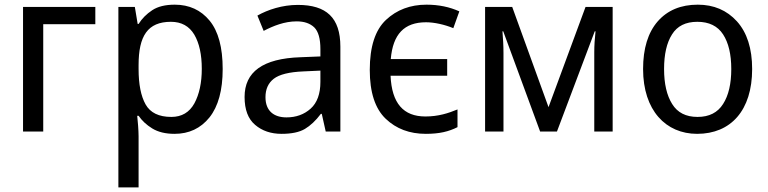

<svg xmlns="http://www.w3.org/2000/svg" viewBox="-20 -566 3306 826"><path d="M79.1 -536.1V0H166V-461.9H390.1V-536.1Z M731.9 -545.9C691.4 -545.9 659.2 -538.1 634.8 -522C610.4 -505.9 590.8 -486.3 576.2 -462.9H572.3L560.1 -536.1H489.3V240.2H576.2V20C576.2 -3.4 572.8 -46.9 570.3 -67.9H576.2C590.8 -46.9 610.4 -28.3 635.3 -13.2C660.2 2 691.9 9.8 731 9.8C793 9.8 843.3 -13.7 881.3 -61C918.9 -108.4 938 -177.7 938 -269C938 -361.8 919.4 -431.2 881.8 -477.1C844.2 -522.9 793.9 -545.9 731.9 -545.9ZM715.3 -472.2C760.7 -472.2 793.9 -453.6 815.9 -417C837.4 -380.4 848.1 -331.1 848.1 -270C848.1 -210 837.4 -160.6 816.4 -121.6C794.9 -82.5 761.7 -63 717.3 -63C663.1 -63 626.5 -81.1 606.4 -116.7C586.4 -152.3 576.2 -203.1 576.2 -269V-286.1C576.2 -411.1 615.2 -472.2 715.3 -472.2Z M1261.2 -544.9C1194.8 -544.9 1132.3 -524.4 1087.4 -499L1114.3 -433.1C1155.3 -454.6 1204.1 -474.1 1256.3 -474.1C1289.1 -474.1 1314 -465.3 1332 -448.2C1349.6 -430.7 1358.4 -399.4 1358.4 -355V-323.2L1273.4 -319.8C1109.4 -314.5 1032.2 -255.9 1032.2 -148.9C1032.2 -94.2 1047.4 -54.2 1077.6 -28.8C1107.9 -2.9 1146 9.8 1191.4 9.8C1233.9 9.8 1267.6 2.9 1291.5 -11.2C1315.4 -25.4 1338.4 -46.9 1360.4 -76.2H1364.3L1381.3 0H1444.3V-365.2C1444.3 -490.2 1383.8 -544.9 1261.2 -544.9ZM1358.4 -213.9C1358.4 -162.1 1344.2 -123.5 1316.4 -98.6C1288.6 -73.7 1253.9 -61 1212.4 -61C1159.2 -61 1122.1 -87.9 1122.1 -147.9C1122.1 -182.1 1133.8 -208.5 1157.7 -227.1C1181.6 -245.6 1224.1 -256.3 1285.2 -258.8L1358.4 -262.2Z M1812 9.8C1870.6 9.8 1910.6 0 1948.2 -19V-95.2C1909.2 -79.1 1866.2 -64.9 1810.1 -64.9C1715.8 -64.9 1665.5 -121.1 1660.2 -240.2H1903.8V-312H1661.1C1670.4 -418.9 1718.8 -470.2 1813 -470.2C1848.6 -470.2 1893.6 -460 1930.2 -444.8L1956.1 -517.1C1914.1 -536.1 1867.2 -545.9 1814.9 -545.9C1745.1 -545.9 1687 -523.9 1640.6 -480.5C1594.2 -437 1570.8 -365.2 1570.8 -265.1C1570.8 -168.5 1593.8 -98.6 1639.2 -55.2C1684.6 -11.7 1742.2 9.8 1812 9.8Z M2499 -536.1 2339.8 -105 2183.6 -536.1H2066.9V0H2146V-338.9C2146 -370.6 2144 -400.4 2141.6 -431.2H2145L2303.7 0H2376L2538.6 -431.2H2542C2538.6 -400.4 2536.6 -369.6 2536.6 -341.8V0H2615.7V-536.1Z M3215.8 -269C3215.8 -357.4 3193.8 -425.8 3150.4 -474.1C3106.9 -522 3050.8 -545.9 2981.9 -545.9C2909.2 -545.9 2851.6 -522 2809.6 -474.1C2767.6 -425.8 2746.6 -357.4 2746.6 -269C2746.6 -90.8 2844.7 9.8 2979 9.8C3124 9.8 3215.8 -90.8 3215.8 -269ZM2836.9 -269C2836.9 -332 2848.1 -381.8 2871.1 -418C2893.6 -454.1 2929.7 -472.2 2980 -472.2C3030.3 -472.2 3067.4 -454.1 3090.8 -418C3114.3 -381.8 3126 -332 3126 -269C3126 -205.6 3114.3 -155.3 3090.8 -118.7C3067.4 -81.5 3030.8 -63 2981 -63C2930.7 -63 2894.5 -81.5 2871.6 -118.7C2848.6 -155.3 2836.9 -205.6 2836.9 -269Z"/></svg>

Font: Avrile Sans
Style: Regular
Weight: 400
Designer: Monotype Design Team, Google (font), Stefan Peev (BGR Cyrillic), Cristiano Sobral (main changes)
Foundry: The Avrile Sans Project Authors
Version: Version 3.110